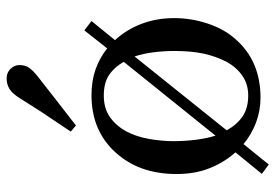

<svg xmlns="http://www.w3.org/2000/svg" viewBox="-146 -645 831 579"><g transform="rotate(-90 269.5 -355.5)"><path d="M504.4 -245.6Q504.4 -194.8 488.3 -145.8Q472.2 -96.7 442.4 -62.5Q408.7 -23.4 364.3 -4.4Q319.8 14.6 264.6 14.6Q226.1 14.6 190.4 1.5Q154.8 -11.7 124.5 -36.6Q103.5 -11.2 84 13.2Q64.5 37.6 63 39.6L34.7 18.6L99.6 -61Q69.8 -94.2 52 -138.4Q34.2 -182.6 34.2 -238.8Q34.2 -351.6 99.9 -423.3Q165.5 -495.1 272 -495.1Q314.9 -495.1 349.6 -482.9Q384.3 -470.7 413.1 -447.8L467.3 -516.6L495.6 -495.1L438 -424.3Q469.2 -390.6 486.8 -345Q504.4 -299.3 504.4 -245.6ZM372.6 -397.9Q356.4 -426.3 332.8 -442.1Q309.1 -458 271 -458Q231.4 -458 204.8 -438.7Q178.2 -419.4 162.1 -388.7Q146.5 -358.9 139.9 -320.8Q133.3 -282.7 133.3 -247.1Q133.3 -213.4 137.5 -180.7Q141.6 -147.9 149.9 -121.1ZM372.6 -87.9Q389.6 -120.6 397.5 -158.2Q405.3 -195.8 405.3 -244.6Q405.3 -275.4 401.4 -307.1Q397.5 -338.9 388.7 -365.2L166 -87.4Q182.6 -57.1 207.5 -39.8Q232.4 -22.5 271 -22.5Q305.2 -22.5 330.8 -40.3Q356.4 -58.1 372.6 -87.9ZM362.8 -712.9Q362.8 -694.3 354.2 -682.6Q345.7 -670.9 329.1 -657.7Q304.7 -638.2 265.4 -607.9Q226.1 -577.6 180.7 -542L162.1 -557.6Q206.1 -622.6 223.4 -649.2Q240.7 -675.8 260.7 -708Q275.9 -732.9 290 -741.9Q304.2 -751 322.8 -751Q340.3 -751 351.6 -739Q362.8 -727.1 362.8 -712.9Z"/></g></svg>

Font: UniBurma_GGSerif
Style: Book
Weight: 400
Designer: Victor San Kho Lin (for Burmese only and related typography optimization with it)
Foundry: http://www.unimm.org
Version: 2.0